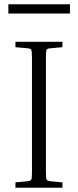

<svg xmlns="http://www.w3.org/2000/svg" viewBox="-20 -875 363 895"><path d="M52 -655V-680H271V-655L216 -650Q200 -649 197 -642.5Q194 -636 194 -601V-79Q194 -44 197 -38Q200 -32 216 -30L271 -25V0H52V-25L107 -30Q123 -32 126 -38Q129 -44 129 -79V-601Q129 -636 126 -642.5Q123 -649 107 -650ZM306 -855V-812H19V-855Z"/></svg>

Font: Inria Serif Light
Style: Regular
Weight: 300
Designer: Black Foundry Team
Foundry: Black Foundry
Version: Version 1.000; ttfautohint (v1.8.3)